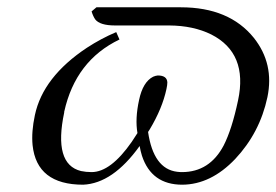

<svg xmlns="http://www.w3.org/2000/svg" viewBox="-20 -489 750 521"><path d="M626 -216.8Q653.3 -344.7 553.2 -395.5Q504.9 -419.4 439.5 -419.9H292.5Q251 -419.9 238.3 -436.5Q232.4 -445.3 228.5 -458L241.7 -469.2H470.7Q602.1 -469.2 668.9 -386.2Q724.6 -315.9 705.6 -225.1Q685.1 -128.9 618.2 -57.6Q552.2 11.7 474.6 12.2Q391.1 12.2 365.2 -66.4Q361.3 -79.1 358.9 -92.8Q286.1 8.8 205.6 12.2Q79.6 12.2 68.4 -95.2Q64.9 -131.3 74.7 -176.8Q96.7 -280.3 215.8 -359.4Q253.9 -384.3 295.4 -401.9L304.2 -381.8Q185.1 -324.7 154.3 -186Q153.8 -184.6 154.3 -184.1Q124.5 -43.5 199.7 -24.9Q213.4 -22 228.5 -22Q280.3 -22 337.4 -104Q345.2 -115.7 353 -127.9Q346.2 -166.5 357.4 -217.8Q367.7 -266.6 395.5 -280.8Q402.3 -283.7 408.2 -284.2Q433.1 -284.2 434.1 -265.6Q434.1 -258.3 431.6 -247.1Q420.4 -194.8 386.2 -137.7Q383.8 -133.8 381.8 -130.9Q396.5 -30.8 460.4 -22.9Q467.3 -22 473.6 -22Q548.8 -22 586.9 -94.2Q609.4 -138.2 626 -216.8Z"/></svg>

Font: Linux Biolinum Capitals O
Style: Italic Samll Caps
Weight: 400
Italic angle: -12°
Designer: Philipp H. Poll
Foundry: Philipp H. Poll
Version: Version 0.6.2